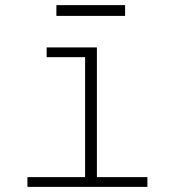

<svg xmlns="http://www.w3.org/2000/svg" viewBox="-20 -729 690 749"><path d="M312 0V-544H358V0ZM87 0V-38H555V0ZM162 -506V-544H335V-506ZM200 -667V-709H468V-667Z"/></svg>

Font: Azeret Mono Thin Thin
Style: Regular
Weight: 250
Version: Version 1.002